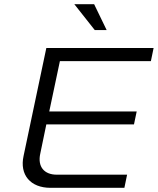

<svg xmlns="http://www.w3.org/2000/svg" viewBox="-20 -900 756 920"><path d="M202 -670 93 -153C73 -62 126 0 222 0H576L589 -63H252C192 -63 159 -101 173 -164L202 -304H622L635 -366H216L267 -607H703L716 -670ZM336 -880 434 -756H491L431 -880Z"/></svg>

Font: LT Wave Light
Style: Italic
Weight: 300
Designer: Daniel Lyons
Version: Version 2.5 (Glyphs App)